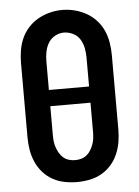

<svg xmlns="http://www.w3.org/2000/svg" viewBox="-54 -788 607 838"><g transform="rotate(-5 250.0 -369.0)"><path d="M250 8Q222 8 194.5 2.5Q167 -3 143 -16.5Q119 -30 100.5 -51Q82 -72 71 -97.5Q60 -123 55.5 -150Q51 -177 51 -205V-530Q51 -558 55.5 -585.5Q60 -613 71 -638Q82 -663 101 -684Q120 -705 144 -718.5Q168 -732 195 -739Q222 -746 250 -746Q278 -746 305 -739Q332 -732 356 -718.5Q380 -705 399 -684Q418 -663 429 -638Q440 -613 444.5 -585.5Q449 -558 449 -530V-205Q449 -177 444.5 -150Q440 -123 429 -97.5Q418 -72 399.5 -51Q381 -30 357 -16.5Q333 -3 305.5 2.5Q278 8 250 8ZM162 -403H338V-530Q338 -551 334 -571.5Q330 -592 319 -610Q308 -628 288.5 -637.5Q269 -647 249 -647Q228 -647 209.5 -636.5Q191 -626 180.5 -608.5Q170 -591 166 -570.5Q162 -550 162 -530ZM250 -88Q264 -88 277.5 -92Q291 -96 301.5 -105Q312 -114 319 -126Q326 -138 330.5 -151Q335 -164 336.5 -177.5Q338 -191 338 -205V-332H162V-205Q162 -191 163.5 -177.5Q165 -164 169.5 -151Q174 -138 181 -126Q188 -114 198.5 -105Q209 -96 222.5 -92Q236 -88 250 -88Z"/></g></svg>

Font: Iosevka SS08 Regular
Style: Bold
Weight: 700
Monospace: yes
Designer: Belleve Invis
Foundry: Belleve Invis
Version: Version 16.3.4; ttfautohint (v1.8.4)